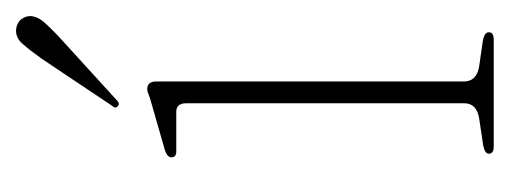

<svg xmlns="http://www.w3.org/2000/svg" viewBox="-217 -415 632 238"><g transform="rotate(-90 99.0 -296.0)"><path d="M117 -418.5V-37Q117 -21 136 -18L167.5 -13.5Q178 -11.5 178 -6Q178 0 169 0H36Q27.5 0 27.5 -6Q27.5 -11 37.5 -13L71 -18Q90 -21 90 -36.5V-381Q90 -394 78.5 -393.5H31.5Q23 -393 23 -399.5Q23 -404.5 31.5 -407.5L92.5 -425Q96.5 -426 100.8 -427.8Q105 -429.5 107.5 -429.5Q117 -429.5 117 -418.5ZM145 -560Q156 -575.5 163.8 -584.2Q171.5 -593 182 -592Q190 -591 194.2 -585.5Q198.5 -580 198 -573Q197 -564.5 189.8 -556.5Q182.5 -548.5 173 -539.5L93.5 -467Q89.5 -463 86.5 -466Q82.5 -468.5 87.5 -474Z"/></g></svg>

Font: Fraunces 144pt Soft Thin
Style: Regular
Weight: 100
Version: Version 1.000;[0bf87f6ff]